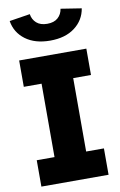

<svg xmlns="http://www.w3.org/2000/svg" viewBox="-102 -999 659 1054"><g transform="rotate(-10 228.0 -471.5)"><path d="M40.5 0V-147H139.6V-556.2H40.5V-703.1H415V-556.2H315.9V-147H415V0ZM228 -780.8Q143.6 -780.8 90.6 -820.3Q37.6 -859.9 26.9 -925.3L142.1 -943.4Q146.5 -913.1 168.2 -893.8Q189.9 -874.5 228 -874.5Q266.1 -874.5 287.6 -893.8Q309.1 -913.1 313.5 -943.4L428.7 -925.3Q418 -860.4 365.2 -820.6Q312.5 -780.8 228 -780.8Z"/></g></svg>

Font: Schibsted Grotesk ExtraBold
Style: Regular
Weight: 800
Designer: Bakken & Baeck AS, Henrik Kongsvoll
Foundry: Schibsted ASA
Version: Version 1.100; ttfautohint (v1.8.4.7-5d5b);gftools[0.9.25]